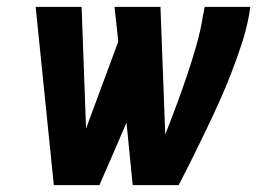

<svg xmlns="http://www.w3.org/2000/svg" viewBox="-20 -540 790 560"><path d="M137 0 84 -520H218L231 -165L325 -419L314 -520H448L462 -148Q479 -191 495 -234Q511 -277 525.5 -320Q540 -363 552.5 -406.5Q565 -450 572 -494L577 -520H710L706 -494Q698 -451 684 -409Q670 -367 654 -325.5Q638 -284 619.5 -243Q601 -202 581.5 -161.5Q562 -121 542 -80.5Q522 -40 501 0H367L349 -182L270 0Z"/></svg>

Font: Iosevka Etoile XBdObl
Style: Regular
Weight: 800
Italic angle: -9°
Designer: Belleve Invis
Foundry: Belleve Invis
Version: Version 15.5.2; ttfautohint (v1.8.4)